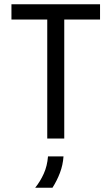

<svg xmlns="http://www.w3.org/2000/svg" viewBox="-20 -645 519 894"><path d="M200 0V-554.2H33.3V-625H445.8V-554.2H279.2V0ZM143.8 229.2Q167.4 200 183.7 163.9Q200 127.8 203.5 83.3H275.7Q272.9 123.6 259 160.1Q245.1 196.5 224.3 229.2Z"/></svg>

Font: Afacad Flux
Style: Regular
Weight: 400
Designer: Kristian Moeller
Foundry: Dicotype
Version: Version 1.100